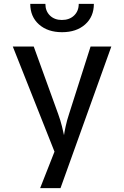

<svg xmlns="http://www.w3.org/2000/svg" viewBox="-20 -970 640 990"><path d="M187 0 261 -188 46 -730H154L280 -382Q292 -349 299.5 -318.5Q307 -288 310 -273Q312 -288 318.5 -318.5Q325 -349 336 -382L447 -730H554L292 0ZM300 -804Q226 -804 181 -844Q136 -884 136 -950H214Q214 -913 237.5 -890Q261 -867 299 -867Q338 -867 362 -890Q386 -913 386 -950H464Q464 -884 419 -844Q374 -804 300 -804Z"/></svg>

Font: JetBrainsMono NFM Medium
Style: Regular
Weight: 500
Monospace: yes
Designer: Philipp Nurullin, Konstantin Bulenkov
Foundry: JetBrains
Version: Version 2.304; ttfautohint (v1.8.4.7-5d5b);Nerd Fonts 3.3.0